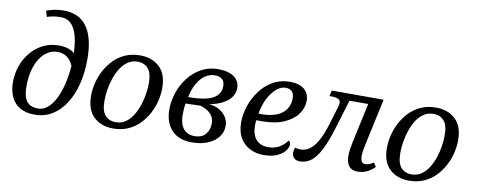

<svg xmlns="http://www.w3.org/2000/svg" viewBox="-66 -1076 3459 1392"><g transform="rotate(10 1664.0 -380.0)"><path d="M230 10Q164 10 121 -15.5Q78 -41 56.5 -87.5Q35 -134 35 -195Q35 -257 55 -314.5Q75 -372 112.5 -417Q150 -462 202.5 -488.5Q255 -515 320 -515Q356 -515 392 -503Q428 -491 452 -457L435 -435Q435 -513 423 -577.5Q411 -642 380.5 -680.5Q350 -719 295 -719Q259 -719 235.5 -714Q212 -709 195 -703L182 -747Q205 -756 237.5 -763Q270 -770 310 -770Q366 -770 409 -750Q452 -730 480.5 -689.5Q509 -649 523.5 -589.5Q538 -530 538 -450Q538 -353 517 -269Q496 -185 456 -122.5Q416 -60 359 -25Q302 10 230 10ZM245 -38Q290 -38 324.5 -71.5Q359 -105 382.5 -160Q406 -215 419 -281.5Q432 -348 434 -414L440 -367Q419 -422 388.5 -444.5Q358 -467 315 -467Q279 -467 246.5 -447.5Q214 -428 189.5 -391Q165 -354 151 -302Q137 -250 137 -185Q137 -126 151 -94Q165 -62 189.5 -50Q214 -38 245 -38Z M807 10Q720 10 665 -41.5Q610 -93 610 -197Q610 -241 621.5 -289.5Q633 -338 657 -383.5Q681 -429 717 -466Q753 -503 801.5 -524.5Q850 -546 912 -546Q999 -546 1054 -494.5Q1109 -443 1109 -339Q1109 -295 1097.5 -246.5Q1086 -198 1062 -152.5Q1038 -107 1002 -70Q966 -33 917.5 -11.5Q869 10 807 10ZM818 -38Q859 -38 890 -59Q921 -80 943 -115Q965 -150 979.5 -192.5Q994 -235 1000.5 -278Q1007 -321 1007 -357Q1007 -434 978 -466Q949 -498 901 -498Q861 -498 829.5 -477Q798 -456 776 -421Q754 -386 739.5 -343.5Q725 -301 718.5 -258Q712 -215 712 -179Q712 -102 741 -70Q770 -38 818 -38Z M1388 10Q1289 10 1237.5 -46.5Q1186 -103 1186 -198Q1186 -257 1206 -318.5Q1226 -380 1265 -431.5Q1304 -483 1359.5 -514.5Q1415 -546 1485 -546Q1537 -546 1572 -532.5Q1607 -519 1625.5 -494Q1644 -469 1644 -435Q1644 -374 1589.5 -334Q1535 -294 1446 -282V-287Q1523 -282 1566 -243Q1609 -204 1609 -149Q1609 -103 1581 -67Q1553 -31 1503 -10.5Q1453 10 1388 10ZM1399 -38Q1453 -38 1480 -70Q1507 -102 1507 -151Q1507 -181 1493 -203Q1479 -225 1455.5 -240Q1432 -255 1402 -263Q1374 -262 1336.5 -260.5Q1299 -259 1265 -259L1302 -288Q1292 -253 1290 -226.5Q1288 -200 1288 -175Q1288 -133 1300.5 -102Q1313 -71 1337.5 -54.5Q1362 -38 1399 -38ZM1302 -295 1275 -309H1315Q1366 -309 1407.5 -315.5Q1449 -322 1479 -336Q1509 -350 1525.5 -373.5Q1542 -397 1542 -430Q1542 -465 1522.5 -481.5Q1503 -498 1470 -498Q1431 -498 1397 -474.5Q1363 -451 1338.5 -406Q1314 -361 1302 -295Z M1915 10Q1860 10 1814.5 -13Q1769 -36 1742 -81.5Q1715 -127 1715 -197Q1715 -253 1734.5 -313.5Q1754 -374 1792 -427Q1830 -480 1886 -513Q1942 -546 2015 -546Q2082 -546 2119 -515.5Q2156 -485 2156 -431Q2156 -378 2122.5 -332Q2089 -286 2023.5 -257.5Q1958 -229 1860 -229H1820Q1819 -219 1818.5 -208.5Q1818 -198 1818 -189Q1818 -124 1849 -88Q1880 -52 1940 -52Q1987 -52 2021.5 -73Q2056 -94 2078 -125Q2084 -121 2088 -114.5Q2092 -108 2092 -97Q2092 -77 2073 -51.5Q2054 -26 2015 -8Q1976 10 1915 10ZM1828 -279H1848Q1917 -279 1962.5 -298Q2008 -317 2030.5 -351.5Q2053 -386 2053 -431Q2053 -465 2036.5 -481.5Q2020 -498 1990 -498Q1960 -498 1933.5 -478.5Q1907 -459 1885 -427.5Q1863 -396 1848.5 -357Q1834 -318 1828 -279Z M2183 10Q2154 10 2139 -6Q2124 -22 2124 -45Q2124 -54 2126 -63Q2128 -72 2132 -82Q2143 -79 2153 -77.5Q2163 -76 2173 -76Q2208 -76 2238.5 -97Q2269 -118 2297 -167Q2325 -216 2350 -300L2387 -422Q2391 -434 2392.5 -443Q2394 -452 2394 -458Q2394 -477 2377 -485.5Q2360 -494 2323 -494H2313L2322 -536H2636L2627 -486H2432L2472 -521L2399 -280Q2368 -177 2336 -113Q2304 -49 2267 -19.5Q2230 10 2183 10ZM2607 10Q2578 10 2559.5 -2Q2541 -14 2532 -37Q2523 -60 2523 -93Q2523 -115 2526.5 -140Q2530 -165 2536 -193L2610 -536H2704L2632 -202Q2626 -175 2622 -150.5Q2618 -126 2618 -106Q2618 -82 2626 -67.5Q2634 -53 2655 -53Q2669 -53 2682.5 -58.5Q2696 -64 2715 -75L2733 -46Q2706 -19 2675.5 -4.5Q2645 10 2607 10Z M2985 10Q2898 10 2843 -41.5Q2788 -93 2788 -197Q2788 -241 2799.5 -289.5Q2811 -338 2835 -383.5Q2859 -429 2895 -466Q2931 -503 2979.5 -524.5Q3028 -546 3090 -546Q3177 -546 3232 -494.5Q3287 -443 3287 -339Q3287 -295 3275.5 -246.5Q3264 -198 3240 -152.5Q3216 -107 3180 -70Q3144 -33 3095.5 -11.5Q3047 10 2985 10ZM2996 -38Q3037 -38 3068 -59Q3099 -80 3121 -115Q3143 -150 3157.5 -192.5Q3172 -235 3178.5 -278Q3185 -321 3185 -357Q3185 -434 3156 -466Q3127 -498 3079 -498Q3039 -498 3007.5 -477Q2976 -456 2954 -421Q2932 -386 2917.5 -343.5Q2903 -301 2896.5 -258Q2890 -215 2890 -179Q2890 -102 2919 -70Q2948 -38 2996 -38Z"/></g></svg>

Font: Noto Serif
Style: Italic
Weight: 400
Italic angle: -12°
Designer: Monotype Design Team
Foundry: Monotype Imaging Inc.
Version: Version 2.013